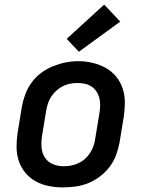

<svg xmlns="http://www.w3.org/2000/svg" viewBox="-20 -807 640 835"><path d="M254 8Q223 8 192 2Q161 -4 135 -18.5Q109 -33 90 -56Q71 -79 61.5 -108Q52 -137 52 -168.5Q52 -200 57 -232L75 -342Q80 -370 90 -397Q100 -424 117.5 -448Q135 -472 159 -490Q183 -508 210.5 -519Q238 -530 265.5 -535.5Q293 -541 321 -541Q353 -541 383.5 -533.5Q414 -526 440 -511.5Q466 -497 485 -474Q504 -451 513.5 -422Q523 -393 523 -361.5Q523 -330 518 -298L500 -188Q495 -160 485 -133Q475 -106 457.5 -82.5Q440 -59 416 -40.5Q392 -22 365 -11Q338 0 310 4Q282 8 254 8ZM256 -84Q273 -84 289 -87Q305 -90 320.5 -97Q336 -104 349 -115.5Q362 -127 371.5 -141.5Q381 -156 386.5 -171.5Q392 -187 394 -203L412 -313Q415 -330 415.5 -346.5Q416 -363 412.5 -378.5Q409 -394 400.5 -407.5Q392 -421 379 -430Q366 -439 350 -442.5Q334 -446 317 -446Q301 -446 285 -443Q269 -440 254 -432.5Q239 -425 226 -413.5Q213 -402 203.5 -388Q194 -374 189 -358.5Q184 -343 181 -327L163 -217Q159 -192 160.5 -167.5Q162 -143 174.5 -123Q187 -103 209 -93.5Q231 -84 256 -84ZM323 -582 270 -638 433 -787 503 -713Z"/></svg>

Font: Iosevka Curly SmBdExObl
Style: Regular
Weight: 600
Width: 7
Italic angle: -9°
Monospace: yes
Designer: Belleve Invis
Foundry: Belleve Invis
Version: Version 11.1.0; ttfautohint (v1.8.3)